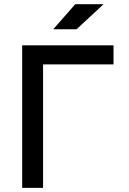

<svg xmlns="http://www.w3.org/2000/svg" viewBox="-20 -914 626 934"><path d="M87.9 0V-693.4H532.2V-600.6H189.5V0ZM238.8 -771.5 346.2 -893.6H483.9L352.1 -771.5Z"/></svg>

Font: CaskaydiaMono NF
Style: Regular
Weight: 400
Designer: Aaron Bell
Foundry: Saja Typeworks
Version: Version 2111.001; ttfautohint (v1.8.4);Nerd Fonts 3.1.1